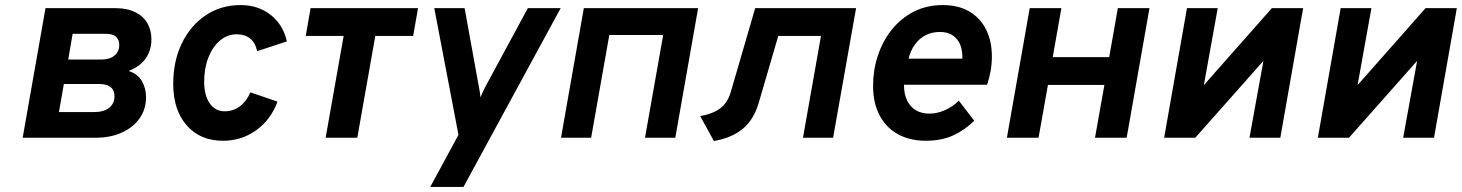

<svg xmlns="http://www.w3.org/2000/svg" viewBox="-20 -543 5764 757"><path d="M69.4 0 159.4 -511H431.2Q481.9 -511 514.1 -494.6Q546.4 -478.2 561.7 -450.4Q577 -422.5 577 -388.2Q577 -346.3 555.2 -313.8Q533.5 -281.3 487 -263.2Q523.4 -251.8 539.6 -222.9Q555.8 -194.1 555.8 -160.4Q555.8 -111.8 529.9 -75.8Q504 -39.8 459.4 -19.9Q414.8 0 358.4 0ZM212.4 -101.2H351.8Q376.2 -101.2 394 -108.5Q411.9 -115.8 421.6 -129.8Q431.4 -143.7 431.4 -163.6Q431.4 -178.5 425.1 -189.4Q418.8 -200.3 405 -206.1Q391.2 -211.8 369 -211.8H231.8ZM249 -308.2H379.4Q411.8 -308.2 431 -323.6Q450.2 -339 450.2 -366.6Q450.2 -385.6 437.6 -397.7Q425.1 -409.8 397.2 -409.8H266.4Z M858.6 12Q769.2 12 716.1 -48.8Q663 -109.5 663 -212Q663 -302.5 697.2 -372.7Q731.4 -442.9 791.3 -482.9Q851.3 -523 928.4 -523Q997.8 -523 1047.1 -484.4Q1096.4 -445.8 1111 -379.8L994 -341.2Q987.1 -373.9 966.4 -390.9Q945.6 -407.8 913.4 -407.8Q876.7 -407.8 847.6 -383.4Q818.5 -358.9 801.8 -316.7Q785 -274.5 785 -221Q785 -167.1 806.8 -135.6Q828.6 -104.2 865.8 -104.2Q899.4 -104.2 925.5 -123.5Q951.7 -142.9 967.2 -178.8L1074.2 -142.4Q1047.6 -70.7 990 -29.4Q932.5 12 858.6 12Z M1263.9 0 1334.9 -401.4H1185.5L1204.5 -511H1628.1L1609.1 -401.4H1459.7L1388.7 0Z M1676.4 194 1787.6 -11.4 1692.2 -511H1811.8L1867.4 -204.6Q1869.5 -194.7 1871.5 -182.2Q1873.5 -169.8 1874.4 -159.6Q1879.2 -171.6 1884.6 -182.9Q1890 -194.2 1895.6 -204.6L2061.2 -511H2190.6L1807.4 194Z M2191.9 0 2281.9 -511H2732.5L2642.5 0H2523.1L2594.7 -405H2382.3L2310.7 0Z M2794.7 13 2740.7 -85.2Q2790.6 -94 2819.8 -116Q2849.1 -138.1 2861.3 -180.6L2957.5 -511H3355.3L3264.7 0H3145.9L3216.9 -401.4H3048.5L2971.5 -137.8Q2952.4 -71.5 2908.4 -35.1Q2864.3 1.2 2794.7 13Z M3630.1 12Q3567.7 12 3521.1 -13.4Q3474.4 -38.7 3448.4 -87.2Q3422.3 -135.7 3422.3 -205.4Q3422.3 -266.4 3441 -323.2Q3459.7 -380 3495.3 -425.1Q3531 -470.2 3582 -496.6Q3633 -523 3697.7 -523Q3759 -523 3802.2 -497.4Q3845.3 -471.8 3868 -426.2Q3890.7 -380.6 3890.7 -320.4Q3890.7 -291.6 3885.8 -263.8Q3881 -235.9 3871.7 -208.8H3544.1Q3544.1 -172.2 3556.4 -146.8Q3568.7 -121.5 3591.2 -108.2Q3613.8 -95 3644.9 -95Q3675 -95 3706.2 -108.9Q3737.4 -122.8 3760.1 -146.2L3821.1 -67Q3784.5 -30.5 3738.2 -9.2Q3692 12 3630.1 12ZM3562.1 -311.6H3774.3Q3775.4 -343 3765.9 -366.6Q3756.3 -390.3 3736.2 -403.6Q3716.1 -417 3686.1 -417Q3654.8 -417 3629.8 -404.3Q3604.8 -391.6 3587.5 -367.9Q3570.2 -344.2 3562.1 -311.6Z M3949.9 0 4039.9 -511H4164.7L4130.7 -317.8H4353.3L4387.3 -511H4512.1L4422.1 0H4297.3L4334.3 -208.2H4111.7L4074.7 0Z M4569.9 0 4659.9 -511H4781.1L4726.5 -207.4L4994.7 -511H5117.9L5027.9 0H4906.3L4961.3 -303L4692.7 0Z M5175.9 0 5265.9 -511H5387.1L5332.5 -207.4L5600.7 -511H5723.9L5633.9 0H5512.3L5567.3 -303L5298.7 0Z"/></svg>

Font: Overpass
Style: Italic
Weight: 400
Italic angle: -10°
Designer: Delve Withrington, Dave Bailey, Thomas Jockin
Foundry: Delve Fonts LLC
Version: Version 4.000